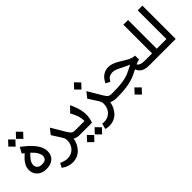

<svg xmlns="http://www.w3.org/2000/svg" viewBox="90 -1760 3017 3017"><g transform="rotate(-45 1599.0 -251.5)"><path d="M238 11Q176 11 129 -13Q82 -37 56 -78.5Q30 -120 30 -174Q30 -227 52 -270Q74 -313 107 -348Q140 -383 171 -410Q154 -424 134 -438L187 -534Q286 -459 343.5 -396Q401 -333 425 -278.5Q449 -224 449 -174Q449 -90 394 -39.5Q339 11 238 11ZM134 -177Q134 -141 161 -116Q188 -91 238 -91Q298 -91 321.5 -115.5Q345 -140 345 -177Q345 -210 321.5 -253.5Q298 -297 239 -352Q195 -311 164.5 -269.5Q134 -228 134 -177ZM143 -582 62 -664 139 -746 220 -664ZM315 -582 234 -664 311 -746 392 -664Z M603 230Q561 230 512 214.5Q463 199 419 165L456 95Q488 108 523.5 118Q559 128 587 128Q647 128 692 101Q737 74 762.5 27Q788 -20 788 -81Q788 -108 780 -127.5Q772 -147 758 -168L661 -320L735 -413L870 -185Q889 -154 904 -135.5Q919 -117 937.5 -109.5Q956 -102 984 -102H994V0H984Q921 0 877 -27Q870 21 848.5 66.5Q827 112 793 149Q759 186 711.5 208Q664 230 603 230Z M994 -102H1193Q1193 -170 1172.5 -227Q1152 -284 1118 -346L1209 -438Q1238 -375 1260.5 -307Q1283 -239 1286 -163.5Q1289 -88 1257 0H994Q964 0 964 -53Q964 -102 994 -102ZM1068 243 987 161 1064 79 1145 161ZM1240 243 1159 161 1236 79 1317 161Z M1414 230Q1377 230 1335 218L1362 124Q1371 126 1380.5 127Q1390 128 1398 128Q1458 128 1503.5 101Q1549 74 1574 27Q1599 -20 1599 -81Q1599 -108 1591 -127.5Q1583 -147 1569 -168L1472 -320L1546 -413L1681 -185Q1700 -154 1715 -135.5Q1730 -117 1748.5 -109.5Q1767 -102 1795 -102H1805V0H1795Q1732 0 1689 -26Q1681 21 1660.5 66.5Q1640 112 1606.5 149Q1573 186 1525 208Q1477 230 1414 230ZM1509 -485 1428 -567 1505 -649 1586 -567Z M1805 -102H1834Q1928 -102 1995 -109Q2062 -116 2110.5 -128Q2159 -140 2196 -156.5Q2233 -173 2267 -191Q2282 -199 2297 -207Q2312 -215 2327 -222Q2277 -240 2227.5 -266.5Q2178 -293 2131.5 -313.5Q2085 -334 2041 -334Q2011 -334 1978 -318.5Q1945 -303 1916 -250L1844 -287Q1884 -370 1939 -404Q1994 -438 2055 -438Q2103 -438 2147.5 -420.5Q2192 -403 2234.5 -378Q2277 -353 2318 -327.5Q2359 -302 2400 -284.5Q2441 -267 2482 -267V-177Q2466 -177 2445.5 -170.5Q2425 -164 2400 -152Q2417 -125 2449 -113.5Q2481 -102 2537 -102H2570V0H2534Q2448 0 2399 -28Q2350 -56 2328 -115Q2322 -112 2314 -108Q2280 -90 2239 -71Q2198 -52 2143 -36Q2088 -20 2011 -10Q1934 0 1828 0H1805Q1775 0 1775 -53Q1775 -102 1805 -102ZM2125 243 2044 161 2121 79 2202 161Z M2570 -102H2695V-740H2799V-102H2889V0H2570Q2540 0 2540 -53Q2540 -102 2570 -102Z M2889 -102H3014V-740H3118V0H2889Q2859 0 2859 -53Q2859 -102 2889 -102Z"/></g></svg>

Font: Readex Pro
Style: Regular
Weight: 400
Designer: Bonnie Shaver-Troup, Thomas Jockin
Foundry: Lexend
Version: Version 1.204; ttfautohint (v1.8.4.7-5d5b)